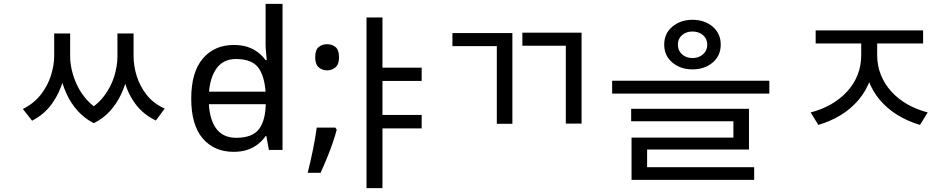

<svg xmlns="http://www.w3.org/2000/svg" viewBox="-20 -780 4847 999"><path d="M262 -606H327V-489Q327 -427 308.5 -361.5Q290 -296 250.5 -240.5Q211 -185 147 -152L99 -213Q157 -242 193 -288.5Q229 -335 245.5 -388.5Q262 -442 262 -489ZM283 -606H345V-486Q345 -451 354.5 -411.5Q364 -372 383 -333Q402 -294 432.5 -260Q463 -226 505 -203L468 -139Q418 -165 383 -204.5Q348 -244 326 -292.5Q304 -341 293.5 -390.5Q283 -440 283 -486ZM591 -606H654V-486Q654 -439 643.5 -388.5Q633 -338 610.5 -290Q588 -242 552.5 -202.5Q517 -163 468 -139L430 -203Q486 -233 522 -281Q558 -329 574.5 -383Q591 -437 591 -486ZM610 -606H675V-489Q675 -437 691.5 -384Q708 -331 743.5 -286Q779 -241 837 -215L791 -153Q726 -184 686 -237.5Q646 -291 628 -356.5Q610 -422 610 -489Z M1024 -238V-303H1400V-238ZM1195 10Q1095 10 1035 -59.5Q975 -129 975 -267Q975 -405 1035.5 -475.5Q1096 -546 1196 -546Q1238 -546 1269 -535.5Q1300 -525 1323 -507Q1346 -489 1362 -467H1368Q1367 -480 1364.5 -505.5Q1362 -531 1362 -546V-760H1450V0H1379L1366 -72H1362Q1346 -49 1323 -30.5Q1300 -12 1268.5 -1Q1237 10 1195 10ZM1209 -63Q1294 -63 1328.5 -109.5Q1363 -156 1363 -250V-266Q1363 -366 1330 -419.5Q1297 -473 1208 -473Q1137 -473 1101.5 -416.5Q1066 -360 1066 -265Q1066 -169 1101.5 -116Q1137 -63 1209 -63Z M1725 -116 1732 -105Q1723 -70 1709.5 -32Q1696 6 1680.5 44Q1665 82 1648 119H1581Q1596 60 1608.5 -2Q1621 -64 1628 -116ZM1682 -414Q1656 -414 1638 -430Q1620 -446 1620 -482Q1620 -520 1638 -535Q1656 -550 1682 -550Q1708 -550 1726 -535Q1744 -520 1744 -482Q1744 -446 1726 -430Q1708 -414 1682 -414Z M1945 -428H2174V-359H1945ZM1945 -182H2174V-112H1945ZM1887 -689H1970V199H1887Z M2334 -608H2646V-136H2565V-540H2334ZM2698 -610H3006V-137H2924V-542H2698Z M3583 -677Q3646 -677 3688 -641.5Q3730 -606 3730 -548Q3730 -490 3688 -454.5Q3646 -419 3583 -419Q3521 -419 3478.5 -454.5Q3436 -490 3436 -548Q3436 -606 3478.5 -641.5Q3521 -677 3583 -677ZM3583 -616Q3550 -616 3528.5 -597Q3507 -578 3507 -548Q3507 -517 3528.5 -497.5Q3550 -478 3583 -478Q3616 -478 3638 -497.5Q3660 -517 3660 -548Q3660 -578 3638 -597Q3616 -616 3583 -616ZM3165 -360H3983V-293H3165ZM3264 -214H3877V-2H3347V112H3266V-64H3796V-149H3264ZM3266 90H3904V156H3266Z M4461 -604H4529V-494Q4529 -423 4507.5 -364.5Q4486 -306 4447 -260Q4408 -214 4355 -181.5Q4302 -149 4238 -130L4198 -195Q4256 -210 4304 -237.5Q4352 -265 4387.5 -303.5Q4423 -342 4442 -390Q4461 -438 4461 -494ZM4476 -604H4544V-494Q4544 -438 4563.5 -390Q4583 -342 4618 -303.5Q4653 -265 4701 -237.5Q4749 -210 4807 -195L4767 -130Q4703 -149 4650 -181.5Q4597 -214 4558 -260Q4519 -306 4497.5 -364.5Q4476 -423 4476 -494ZM4224 -622H4783V-554H4224Z"/></svg>

Font: hexlkorean05
Style: Book
Weight: 400
Designer: Jelle Bosma - Monotype Design Team
Foundry: Monotype Imaging Inc.
Version: Version 2.003